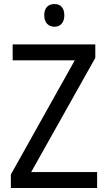

<svg xmlns="http://www.w3.org/2000/svg" viewBox="-20 -935 535 955"><path d="M251 -915C221 -915 200 -897 200 -859C200 -821 222 -802 251 -802C279 -802 300 -821 300 -859C300 -897 280 -915 251 -915ZM463 0V-79H135L454 -647V-714H43V-635H352L34 -67V0Z"/></svg>

Font: Noto Sans Gurmukhi SemiCondensed
Style: Regular
Weight: 400
Width: 4
Designer: Jelle Bosma - Monotype Design Team
Foundry: Monotype Imaging Inc.
Version: Version 2.004